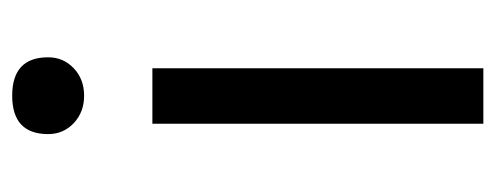

<svg xmlns="http://www.w3.org/2000/svg" viewBox="-269 -544 813 315"><g transform="rotate(-90 137.5 -386.5)"><path d="M92 -543H183V0H92ZM93 -672Q75 -689 75 -714Q75 -773 138 -773Q201 -773 201 -714Q201 -689 183 -672Q165 -655 138 -655Q111 -655 93 -672Z"/></g></svg>

Font: 思源黑体R
Style: Regular
Weight: 400
Designer: Ryoko NISHIZUKA  (kana & ideographs); Paul D. Hunt (Latin, Greek & Cyrillic); Wenlong ZHANG  (bopomofo); Sandoll Communi
Foundry: Adobe Systems Incorporated
Version: Version 1.00 June 24, 2014, initial release